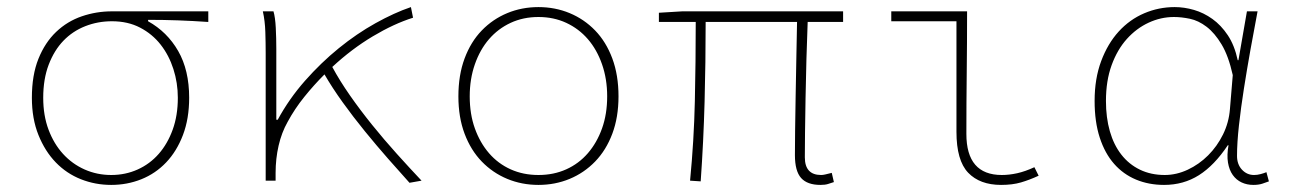

<svg xmlns="http://www.w3.org/2000/svg" viewBox="-20 -510 3640 542"><path d="M294 12Q249 12 208.5 -4Q168 -20 137.5 -51.5Q107 -83 88.5 -129Q70 -175 70 -234Q70 -298 88.5 -344Q107 -390 138.5 -420Q170 -450 211 -464Q252 -478 296 -478H568V-448Q524 -451 483 -452.5Q442 -454 398 -454V-450Q452 -420 483 -366Q514 -312 514 -234Q514 -175 496.5 -129Q479 -83 449 -51.5Q419 -20 379 -4Q339 12 294 12ZM294 -16Q334 -16 368.5 -31.5Q403 -47 428 -75.5Q453 -104 467.5 -144Q482 -184 482 -234Q482 -276 469.5 -315Q457 -354 433.5 -384Q410 -414 375.5 -432Q341 -450 296 -450Q256 -450 220.5 -436Q185 -422 159 -395Q133 -368 117.5 -327.5Q102 -287 102 -234Q102 -184 117 -144Q132 -104 158 -75.5Q184 -47 219 -31.5Q254 -16 294 -16Z M1136 6Q1108 -25 1075.5 -62Q1043 -99 1010 -139.5Q977 -180 947.5 -221Q918 -262 896 -300Q866 -270 839 -236.5Q812 -203 792 -166Q775 -136 766.5 -99Q758 -62 758 -22V0H730V-360Q730 -389 729 -420Q728 -451 722 -478H752Q757 -461 758.5 -431.5Q760 -402 760 -372V-172H764Q796 -231 841 -282Q886 -333 936.5 -374Q987 -415 1040 -444.5Q1093 -474 1140 -490L1146 -460Q1092 -443 1032.5 -407.5Q973 -372 918 -321Q939 -282 968 -240.5Q997 -199 1030.5 -157.5Q1064 -116 1100 -76Q1136 -36 1170 0Z M1500 12Q1453 12 1412 -5Q1371 -22 1340 -54Q1309 -86 1291.5 -132.5Q1274 -179 1274 -238Q1274 -298 1291.5 -345Q1309 -392 1340 -424Q1371 -456 1412 -473Q1453 -490 1500 -490Q1547 -490 1588 -473Q1629 -456 1660 -424Q1691 -392 1708.5 -345Q1726 -298 1726 -238Q1726 -179 1708.5 -132.5Q1691 -86 1660 -54Q1629 -22 1588 -5Q1547 12 1500 12ZM1500 -16Q1543 -16 1578.5 -32Q1614 -48 1639.5 -77.5Q1665 -107 1679.5 -147.5Q1694 -188 1694 -238Q1694 -287 1679.5 -328.5Q1665 -370 1639.5 -399.5Q1614 -429 1578.5 -445.5Q1543 -462 1500 -462Q1457 -462 1421.5 -445.5Q1386 -429 1360.5 -399.5Q1335 -370 1320.5 -328.5Q1306 -287 1306 -238Q1306 -188 1320.5 -147.5Q1335 -107 1360.5 -77.5Q1386 -48 1421.5 -32Q1457 -16 1500 -16Z M2296 12Q2259 12 2241.5 -7.5Q2224 -27 2224 -72Q2224 -97 2224.5 -141Q2225 -185 2226 -237.5Q2227 -290 2228 -345.5Q2229 -401 2230 -448H1972Q1972 -335 1969 -223Q1966 -111 1958 2L1928 0Q1939 -113 1941.5 -224.5Q1944 -336 1944 -448H1840V-474L1906 -478H2360V-448H2260Q2258 -400 2256.5 -343.5Q2255 -287 2254 -233.5Q2253 -180 2252.5 -135.5Q2252 -91 2252 -66Q2252 -16 2298 -16Q2303 -16 2309.5 -17.5Q2316 -19 2328 -22L2334 4Q2325 7 2317 9.5Q2309 12 2296 12Z M2806 12Q2746 12 2713 -22.5Q2680 -57 2680 -138V-450H2496V-478H2710Q2710 -391 2709 -305Q2708 -219 2708 -132Q2708 -16 2808 -16Q2829 -16 2851.5 -21Q2874 -26 2900 -38L2912 -14Q2886 -2 2862 5Q2838 12 2806 12Z M3266 12Q3223 12 3187 -3Q3151 -18 3125 -47.5Q3099 -77 3084.5 -121.5Q3070 -166 3070 -225Q3070 -288 3088.5 -337.5Q3107 -387 3138 -421Q3169 -455 3210 -472.5Q3251 -490 3296 -490Q3323 -490 3350.5 -482Q3378 -474 3402.5 -456.5Q3427 -439 3446 -410.5Q3465 -382 3474 -340H3476L3500 -478H3530Q3520 -426 3510 -370Q3500 -314 3491.5 -260Q3483 -206 3477.5 -156.5Q3472 -107 3472 -70Q3472 -46 3486 -31Q3500 -16 3520 -16Q3529 -16 3538.5 -18.5Q3548 -21 3555 -24L3562 2Q3554 5 3543.5 8.5Q3533 12 3518 12Q3500 12 3485 5Q3470 -2 3460 -16Q3450 -30 3446.5 -51Q3443 -72 3448 -100H3446Q3408 -43 3364.5 -15.5Q3321 12 3266 12ZM3268 -16Q3301 -16 3333 -31Q3365 -46 3390.5 -71.5Q3416 -97 3432.5 -130.5Q3449 -164 3452 -202L3460 -298Q3448 -352 3428.5 -384.5Q3409 -417 3386 -434.5Q3363 -452 3339 -457Q3315 -462 3294 -462Q3257 -462 3222.5 -446Q3188 -430 3161 -400Q3134 -370 3118 -326Q3102 -282 3102 -225Q3102 -178 3113 -139.5Q3124 -101 3145.5 -73.5Q3167 -46 3198 -31Q3229 -16 3268 -16Z"/></svg>

Font: Source Code Pro ExtraLight
Style: Regular
Weight: 200
Monospace: yes
Designer: Paul D. Hunt, Teo Tuominen
Foundry: Adobe Systems Incorporated
Version: Version 2.030;PS 1.000;hotconv 16.6.51;makeotf.lib2.5.65220